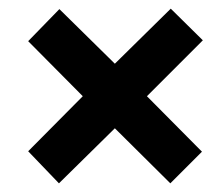

<svg xmlns="http://www.w3.org/2000/svg" viewBox="-20 -575 513 443"><path d="M374 -555 245 -428 117 -554 45 -480 171 -353 45 -226 116 -152 245 -279 373 -152 446 -225 319 -353 448 -482Z"/></svg>

Font: Noto Sans ExtraCondensed
Style: Bold Italic
Weight: 700
Width: 2
Italic angle: -12°
Designer: Monotype Design Team
Foundry: Monotype Imaging Inc.
Version: Version 2.013